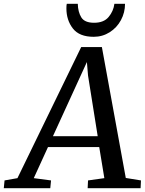

<svg xmlns="http://www.w3.org/2000/svg" viewBox="-86 -992 763 1012"><path d="M451 -744 577 -54 657 -41 655 0H376L378 -41L464 -53L437 -217H167L92 -53L183 -41L179 0H-66L-62 -41L6 -53L342 -744ZM193 -274H429L378 -594L372 -665ZM264 -948Q264 -965 266 -972H324Q325 -929 342.5 -900.5Q360 -872 410 -872Q461 -872 486.5 -902.5Q512 -933 517 -972H573Q573 -926 551.5 -886Q530 -846 492 -822Q454 -798 408 -798Q332 -798 298 -842Q264 -886 264 -948Z"/></svg>

Font: Koeln Type Serif
Style: Italic
Weight: 400
Italic angle: -8°
Designer: Eben Sorkin
Foundry: Eben Sorkin
Version: Version 2.002